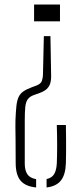

<svg xmlns="http://www.w3.org/2000/svg" viewBox="-20 -620 358 845"><path d="M202 -461 205 -288Q205.5 -267 200.8 -252.2Q196 -237.5 185 -227.8Q174 -218 155 -211L130 -202Q111 -195.5 102.2 -183.2Q93.5 -171 91.2 -148.8Q89 -126.5 89 -89V101Q89 129 100 146.2Q111 163.5 139 168.5V205Q92 200.5 70.5 175Q49 149.5 49 97Q49 29 48.5 -6.2Q48 -41.5 47.8 -58.8Q47.5 -76 48 -90Q49.5 -127.5 52 -151.8Q54.5 -176 61.2 -191.5Q68 -207 81.8 -217Q95.5 -227 120 -236L139 -243Q160 -251 164.2 -264Q168.5 -277 169 -289L173 -461ZM270 -70Q270.5 -33.5 270.8 -5.2Q271 23 270.8 47.5Q270.5 72 270 97Q268.5 148.5 248.2 174.2Q228 200 185 205V168Q207 163.5 217.5 147.5Q228 131.5 230 100Q231.5 64 231.5 20.2Q231.5 -23.5 230 -70ZM244 -600V-526H130V-600Z"/></svg>

Font: Big Shoulders Stencil Text Thin
Style: Regular
Weight: 100
Designer: Patric King
Foundry: XO Type Co
Version: Version 2.001